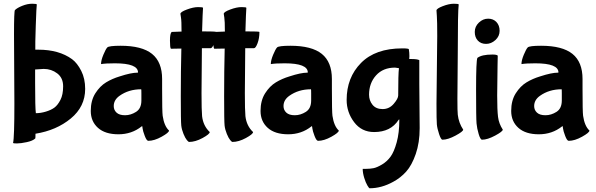

<svg xmlns="http://www.w3.org/2000/svg" viewBox="-20 -697 3191 1028"><path d="M57 -144 55 -513Q55 -638 60 -643Q72 -655 99.5 -666Q127 -677 152 -677Q177 -677 177 -673Q175 -663 171.5 -559.5Q168 -456 169 -431H185Q296 -431 366 -380Q394 -359 415 -317.5Q436 -276 436 -221Q436 -126 359 -62.5Q282 1 170 19Q170 42 169 44Q156 57 123.5 64Q91 71 70.5 71Q50 71 50 68Q57 40 57 -144ZM172 -91Q198 -91 226 -99.5Q254 -108 271.5 -121Q289 -134 303.5 -162Q318 -190 318 -235Q318 -280 286.5 -304Q255 -328 214 -328L168 -325V-253Q168 -118 172 -91Z M848 -223Q848 -98 851 -77Q859 -22 885 2Q885 13 845.5 35Q806 57 774 57Q765 57 755 30.5Q745 4 743.5 -9Q742 -22 741 -22L738 -20Q685 22 614 22Q543 22 504.5 -12.5Q466 -47 466 -103Q466 -159 490.5 -197.5Q515 -236 548 -256Q581 -276 621 -288Q682 -308 717 -308L719 -309Q719 -358 595 -358Q546 -358 522 -354H521Q521 -374 533.5 -404Q546 -434 554.5 -443Q563 -452 626 -452Q740 -452 794 -408.5Q848 -365 848 -274ZM737 -159V-197Q737 -219 736 -219Q669 -219 620 -184Q589 -162 589 -129Q589 -108 604 -94Q619 -80 649.5 -80Q680 -80 708.5 -98Q737 -116 737 -159Z M1067 -655Q1065 -632 1062 -529Q1137 -529 1137 -526Q1137 -492 1127 -465.5Q1117 -439 1108 -439H1061Q1059 -291 1059 -198.5Q1059 -106 1062 -75Q1068 -23 1103 10Q1103 21 1064.5 42Q1026 63 992 63Q989 63 980.5 53Q972 43 962.5 20Q953 -3 950.5 -25Q948 -47 948 -182Q948 -317 951 -437L895 -436Q890 -441 890 -479.5Q890 -518 899 -526Q921 -527 952 -528Q952 -586 949 -603Q946 -620 946 -623Q946 -633 980.5 -646Q1015 -659 1041 -659Q1067 -659 1067 -655Z M1299 -655Q1297 -632 1294 -529Q1369 -529 1369 -526Q1369 -492 1359 -465.5Q1349 -439 1340 -439H1293Q1291 -291 1291 -198.5Q1291 -106 1294 -75Q1300 -23 1335 10Q1335 21 1296.5 42Q1258 63 1224 63Q1221 63 1212.5 53Q1204 43 1194.5 20Q1185 -3 1182.5 -25Q1180 -47 1180 -182Q1180 -317 1183 -437L1127 -436Q1122 -441 1122 -479.5Q1122 -518 1131 -526Q1153 -527 1184 -528Q1184 -586 1181 -603Q1178 -620 1178 -623Q1178 -633 1212.5 -646Q1247 -659 1273 -659Q1299 -659 1299 -655Z M1757 -223Q1757 -98 1760 -77Q1768 -22 1794 2Q1794 13 1754.5 35Q1715 57 1683 57Q1674 57 1664 30.5Q1654 4 1652.5 -9Q1651 -22 1650 -22L1647 -20Q1594 22 1523 22Q1452 22 1413.5 -12.5Q1375 -47 1375 -103Q1375 -159 1399.5 -197.5Q1424 -236 1457 -256Q1490 -276 1530 -288Q1591 -308 1626 -308L1628 -309Q1628 -358 1504 -358Q1455 -358 1431 -354H1430Q1430 -374 1442.5 -404Q1455 -434 1463.5 -443Q1472 -452 1535 -452Q1649 -452 1703 -408.5Q1757 -365 1757 -274ZM1646 -159V-197Q1646 -219 1645 -219Q1578 -219 1529 -184Q1498 -162 1498 -129Q1498 -108 1513 -94Q1528 -80 1558.5 -80Q1589 -80 1617.5 -98Q1646 -116 1646 -159Z M2225 -248 2227 -11Q2227 67 2206 127.5Q2185 188 2155 221.5Q2125 255 2086 276Q2023 311 1959 311Q1956 311 1947 296Q1938 281 1930 255Q1922 229 1922 207H1941Q1961 207 1979.5 203.5Q1998 200 2025 184Q2052 168 2071 142Q2090 116 2104 65Q2118 14 2118 -54Q2118 -58 2117 -58L2114 -55Q2072 10 1983 10Q1916 10 1876 -43Q1836 -96 1836 -162Q1836 -282 1913 -360Q1990 -438 2134 -438Q2169 -438 2169 -433Q2172 -416 2172 -396L2171 -381H2182Q2214 -381 2225 -375ZM2116 -332 2095 -335Q2031 -335 1993.5 -293.5Q1956 -252 1956 -190Q1956 -159 1974.5 -136Q1993 -113 2028.5 -113Q2064 -113 2088 -141Q2112 -169 2112 -186Q2112 -300 2116 -332Z M2317 -142 2321 -504Q2321 -583 2319 -611Q2317 -639 2317 -641Q2317 -651 2350.5 -664Q2384 -677 2410 -677Q2436 -677 2436 -673Q2431 -636 2431 -413L2429 -168Q2429 -99 2431 -83Q2436 -39 2460 -3Q2460 7 2419 29Q2378 51 2349 51Q2341 51 2331 21Q2321 -9 2319 -31Q2317 -53 2317 -142Z M2593.5 -597Q2621 -597 2638 -579Q2655 -561 2655 -532Q2655 -503 2632.5 -482.5Q2610 -462 2582.5 -462Q2555 -462 2538.5 -479.5Q2522 -497 2522 -526Q2522 -555 2544 -576Q2566 -597 2593.5 -597ZM2644 -348 2642 -186Q2642 -108 2646.5 -71.5Q2651 -35 2672 -3Q2672 7 2631 29Q2590 51 2561 51Q2552 51 2543 21Q2534 -9 2531.5 -36Q2529 -63 2529 -218Q2529 -373 2536 -387Q2559 -405 2617 -405Q2640 -405 2645 -399Z M3099 -223Q3099 -98 3102 -77Q3110 -22 3136 2Q3136 13 3096.5 35Q3057 57 3025 57Q3016 57 3006 30.5Q2996 4 2994.5 -9Q2993 -22 2992 -22L2989 -20Q2936 22 2865 22Q2794 22 2755.5 -12.5Q2717 -47 2717 -103Q2717 -159 2741.5 -197.5Q2766 -236 2799 -256Q2832 -276 2872 -288Q2933 -308 2968 -308L2970 -309Q2970 -358 2846 -358Q2797 -358 2773 -354H2772Q2772 -374 2784.5 -404Q2797 -434 2805.5 -443Q2814 -452 2877 -452Q2991 -452 3045 -408.5Q3099 -365 3099 -274ZM2988 -159V-197Q2988 -219 2987 -219Q2920 -219 2871 -184Q2840 -162 2840 -129Q2840 -108 2855 -94Q2870 -80 2900.5 -80Q2931 -80 2959.5 -98Q2988 -116 2988 -159Z"/></svg>

Font: Bubblegum Sans
Style: Regular
Weight: 400
Designer: Angel Koziupa and Alejandro Paul
Foundry: Angel Koziupa and Alejandro Paul
Version: Version 1.001